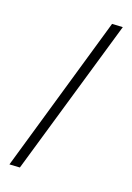

<svg xmlns="http://www.w3.org/2000/svg" viewBox="-150 -663 618 897"><g transform="rotate(20 159.0 -215.0)"><path d="M70.3 173.3 297.9 -607.4 245.6 -604.5 19.5 176.3Z"/></g></svg>

Font: Neuton Light
Style: Regular
Weight: 300
Designer: Brian M Zick
Foundry: Brian M Zick
Version: Version 1.560